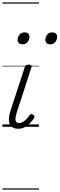

<svg xmlns="http://www.w3.org/2000/svg" viewBox="-20 -1050 493 1590"><path d="M131 16Q103 16 85.5 6Q68 -4 60 -23.5Q52 -43 54 -70.5Q56 -98 67 -133L185 -494Q190 -506 196.5 -510.5Q203 -515 218 -515Q232 -515 238.5 -509.5Q245 -504 241 -494L117 -113Q109 -87 108 -68.5Q107 -50 114.5 -40.5Q122 -31 138 -31Q154 -31 170 -40.5Q186 -50 200 -64.5Q214 -79 223 -94Q228 -101 235 -104Q242 -107 253 -100Q264 -94 265 -86.5Q266 -79 261 -71Q249 -52 230 -31.5Q211 -11 186.5 2.5Q162 16 131 16ZM166 -683Q149 -683 137.5 -692Q126 -701 126 -719Q126 -743 141 -762.5Q156 -782 184 -782Q201 -782 212.5 -773Q224 -764 224 -745Q224 -722 209 -702.5Q194 -683 166 -683ZM396 -683Q378 -683 367 -692Q356 -701 356 -719Q356 -743 370.5 -762.5Q385 -782 413 -782Q431 -782 442 -773Q453 -764 453 -745Q453 -722 438.5 -702.5Q424 -683 396 -683ZM0 510H302V520H0ZM0 -20H302V0H0ZM0 -505H302V-500H0ZM0 -1030H302V-1020H0Z"/></svg>

Font: Playwrite CO Guides
Style: Regular
Weight: 400
Designer: Veronika Burian, José Scaglione
Foundry: TypeTogether
Version: Version 1.003